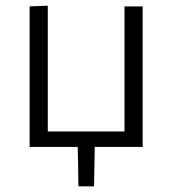

<svg xmlns="http://www.w3.org/2000/svg" viewBox="-20 -518 608 677"><path d="M84.5 0V-495.5L148.5 -498V-54.5H419V-495.5H483V0H314Q313.5 34.5 313 69.5Q312.5 104.5 311.5 139H256.5Q256 104 255.5 69.5Q254.5 34.5 254 0Z"/></svg>

Font: Heraclito Light
Style: Regular
Weight: 300
Designer: Kostas Bartsokas (font) & Cristiano Sobral (main changes)
Foundry: Kostas Bartsokas (font) & Cristiano Sobral (main changes)
Version: Version 1.00;July 8, 2020;FontCreator 13.0.0.2655 64-bit